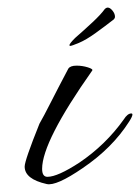

<svg xmlns="http://www.w3.org/2000/svg" viewBox="-20 -475 369 506"><path d="M103 10Q45 -3 45 -36Q45 -52 84 -149Q95 -168 113.5 -204.5Q132 -241 160 -294Q165 -302 182 -302Q197 -302 211.5 -297.5Q226 -293 223 -289Q91 -102 91 -30Q91 -9 105 -9Q132 -9 190 -47Q259 -94 306 -160Q316 -176 326 -176Q329 -176 329 -173Q329 -168 320 -154Q276 -85 198 -32Q128 16 103 10ZM165 -354Q163 -354 163 -356Q163 -360 178 -375Q201 -395 223.5 -416Q246 -437 256 -451Q260 -455 264 -455Q270 -455 276.5 -447Q283 -439 283 -431Q283 -427 280 -424Q257 -406 232 -388Q207 -370 188 -362Q169 -354 165 -354Z"/></svg>

Font: Ephesis
Style: Regular
Weight: 400
Designer: Robert E. Leuschke
Foundry: Robert E. Leuschke
Version: Version 1.010; ttfautohint (v1.8.3)